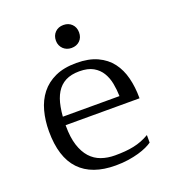

<svg xmlns="http://www.w3.org/2000/svg" viewBox="-134 -831 854 944"><g transform="rotate(-20 293.0 -358.5)"><path d="M299.3 -529.3Q364.3 -529.3 408.9 -508.5Q453.6 -487.8 481 -451.7Q508.3 -415.5 520.5 -366.9Q532.7 -318.4 532.7 -262.7V-259.8H146V-256.3Q146 -195.8 159.4 -154.1Q172.9 -112.3 196.5 -86.2Q220.2 -60.1 252.9 -48.6Q285.6 -37.1 324.2 -37.1Q352.5 -37.1 376.7 -39.1Q400.9 -41 422.9 -45.7Q444.8 -50.3 464.8 -58.1Q484.9 -65.9 504.9 -77.6V-38.1Q493.2 -29.8 474.9 -21.2Q456.5 -12.7 431.9 -5.6Q407.2 1.5 377 6.1Q346.7 10.7 310.5 10.7Q186.5 10.7 122.6 -56.4Q58.6 -123.5 58.6 -259.3Q58.6 -315.4 71.8 -364.7Q85 -414.1 113.8 -450.7Q142.6 -487.3 188.2 -508.3Q233.9 -529.3 299.3 -529.3ZM443.8 -303.7Q442.9 -337.4 436.8 -369.9Q430.7 -402.3 415 -428.2Q399.4 -454.1 371.6 -470Q343.8 -485.8 299.3 -485.8Q255.9 -485.8 226.6 -470.5Q197.3 -455.1 179.4 -425.5Q161.6 -396 153.8 -353Q149.4 -330.1 147.5 -303.7ZM364.3 -666Q364.3 -639.2 347.4 -622.8Q330.6 -606.4 303.7 -606.4Q291 -606.4 280 -610.8Q269 -615.2 261 -623Q252.9 -630.9 248 -641.8Q243.2 -652.8 243.2 -666Q243.2 -692.9 260 -709.7Q276.9 -726.6 303.7 -726.6Q330.6 -726.6 347.4 -709.7Q364.3 -692.9 364.3 -666Z"/></g></svg>

Font: Arian AMU Serif
Style: Regular
Weight: 400
Designer: Ruben Hakobyan (Tarumian)
Foundry: Ruben Hakobyan (Tarumian)
Version: Version 1.002